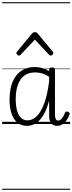

<svg xmlns="http://www.w3.org/2000/svg" viewBox="-20 -1130 659 1750"><path d="M224 17Q175 17 139.5 -11.5Q104 -40 85.5 -93.5Q67 -147 67 -223Q67 -275 76 -320.5Q85 -366 103.5 -402.5Q122 -439 150 -465Q178 -491 214.5 -505Q251 -519 298 -519Q333 -519 363.5 -510Q394 -501 428 -482V-497Q428 -506 434.5 -510.5Q441 -515 454 -515Q468 -515 474.5 -510.5Q481 -506 481 -496V-95Q481 -75 483.5 -60.5Q486 -46 492 -38.5Q498 -31 509 -31Q522 -31 532 -38.5Q542 -46 552.5 -62Q563 -78 573 -104Q577 -112 584 -113.5Q591 -115 600 -111Q610 -108 613.5 -101.5Q617 -95 614 -88Q603 -55 585.5 -32Q568 -9 547 4Q526 17 502 17Q484 17 470 11Q456 5 446.5 -6.5Q437 -18 432.5 -35.5Q428 -53 428 -74Q428 -109 428 -144.5Q428 -180 428 -214Q407 -134 376.5 -82.5Q346 -31 307.5 -7Q269 17 224 17ZM123 -224Q123 -173 133.5 -129.5Q144 -86 168 -59.5Q192 -33 232 -33Q276 -33 315 -71Q354 -109 383.5 -188.5Q413 -268 428 -392V-430Q391 -454 359 -462Q327 -470 300 -470Q266 -470 238 -460Q210 -450 188.5 -429.5Q167 -409 152.5 -379.5Q138 -350 130.5 -311Q123 -272 123 -224ZM153 -623Q145 -623 137 -631Q129 -639 129 -647Q129 -649 130.5 -652Q132 -655 135 -659L272 -825Q278 -831 283.5 -834Q289 -837 298 -837Q307 -837 312.5 -834Q318 -831 323 -825L461 -659Q464 -655 465 -652Q466 -649 466 -647Q466 -639 458 -631Q450 -623 443 -623Q438 -623 434 -625.5Q430 -628 426 -632L298 -769L169 -632Q166 -628 162 -625.5Q158 -623 153 -623ZM0 590H619V600H0ZM0 -20H619V0H0ZM0 -505H619V-500H0ZM0 -1110H619V-1100H0Z"/></svg>

Font: Playwrite FR Moderne Guides
Style: Regular
Weight: 400
Designer: Veronika Burian, José Scaglione
Foundry: TypeTogether
Version: Version 1.003